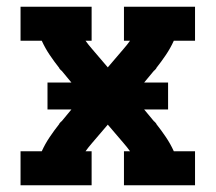

<svg xmlns="http://www.w3.org/2000/svg" viewBox="-20 -550 640 570"><path d="M41 0V-101H104Q114 -123 127.5 -143Q141 -163 156 -182V-183Q158 -185 159.5 -187Q161 -189 163 -190L192 -225H121V-305H192L163 -340Q161 -341 159.5 -343Q158 -345 156 -347V-348Q141 -367 127.5 -387Q114 -407 104 -429H41V-530H252V-429H234Q238 -423 243 -417Q248 -411 253 -405L300 -350L347 -405Q352 -411 357 -417Q362 -423 366 -429H348V-530H559V-429H496Q486 -407 472.5 -387Q459 -367 444 -348V-347Q442 -345 440.5 -343Q439 -341 437 -340L408 -305H479V-225H408L437 -190Q439 -189 440.5 -187Q442 -185 444 -183V-182Q459 -163 472.5 -143Q486 -123 496 -101H559V0H348V-101H366Q362 -107 357 -113Q352 -119 347 -125L300 -180L253 -125Q248 -119 243 -113Q238 -107 234 -101H252V0Z"/></svg>

Font: Iosevka Curly Slab Extended
Style: Bold
Weight: 700
Width: 7
Monospace: yes
Designer: Belleve Invis
Foundry: Belleve Invis
Version: Version 11.1.0; ttfautohint (v1.8.3)